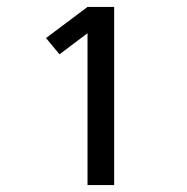

<svg xmlns="http://www.w3.org/2000/svg" viewBox="-20 -833 540 555"><path d="M233 -298H310V-813H233L113 -723L152 -676L233 -737Z"/></svg>

Font: Iosevka SS08 Medium
Style: Regular
Weight: 500
Monospace: yes
Designer: Belleve Invis
Foundry: Belleve Invis
Version: Version 3.4.3; ttfautohint (v1.8.3)